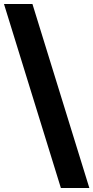

<svg xmlns="http://www.w3.org/2000/svg" viewBox="-20 -828 470 968"><path d="M287 120 0 -808H143.5L430.5 120Z"/></svg>

Font: Encode Sans SC Expanded SemiBold
Style: Regular
Weight: 600
Width: 7
Designer: Multiple Designers
Foundry: Impallari Type
Version: Version 3.002